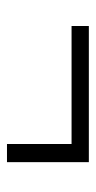

<svg xmlns="http://www.w3.org/2000/svg" viewBox="118 -494 274 550"><g transform="rotate(90 255.0 -219.0)"><path d="M444.5 -102H392.5V-316H444.5ZM54.5 -287V-336.5H444.5V-287Z"/></g></svg>

Font: Anek Odia Light
Style: Regular
Weight: 300
Designer: Yesha Goshar & Mahesh Sahu (Odia), Yesha Goshar (Latin)
Foundry: Ek Type
Version: Version 1.003